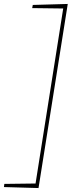

<svg xmlns="http://www.w3.org/2000/svg" viewBox="-29 -858 363 972"><path d="M314 -838 166 94 -9 89 -7 73 151 71 291 -815 134 -817 137 -833Z"/></svg>

Font: Bitter Thin
Style: Italic
Weight: 100
Italic angle: -9°
Designer: Sol Matas, and Bitter project Authors
Foundry: Sol Matas
Version: Version 2.002